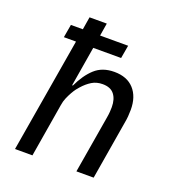

<svg xmlns="http://www.w3.org/2000/svg" viewBox="-134 -846 868 952"><g transform="rotate(20 300.0 -370.0)"><path d="M154 -604H90L102 -673H165L176 -740H267L256 -673H404L392 -604H245L210 -394H214Q243 -456 282.5 -492Q322 -528 385 -528Q452 -528 488.5 -488Q525 -448 525 -379Q525 -362 523.5 -344Q522 -326 518 -305L467 0H376L427 -303Q430 -320 431 -334Q432 -348 432 -359Q432 -401 412.5 -426Q393 -451 351 -451Q319 -451 294.5 -436Q270 -421 248 -396Q243 -391 235 -380.5Q227 -370 218.5 -355Q210 -340 202 -321.5Q194 -303 191 -282L144 0H52Z"/></g></svg>

Font: IBM Plex Mono Text
Style: Italic
Weight: 450
Italic angle: -9°
Monospace: yes
Designer: Mike Abbink, Paul van der Laan, Pieter van Rosmalen
Foundry: Bold Monday
Version: Version 2.1